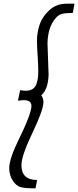

<svg xmlns="http://www.w3.org/2000/svg" viewBox="-20 -770 423 1039"><path d="M383 -750 374 -700Q338 -700 318 -695.5Q298 -691 283 -674Q239 -625 237 -536L243 -365Q240 -285 203 -254Q215 -240 215 -218Q215 -175 155.5 -51Q96 73 96 124Q96 204 181 204L172 249H163Q112 249 89.5 242Q67 235 49 207Q30 178 30 140Q30 89 83 -18.5Q136 -126 147 -175Q150 -187 150 -197Q150 -228 109 -228Q96 -228 77 -225L89 -282Q107 -279 120 -279Q143 -279 157.5 -289Q172 -299 178 -318Q184 -337 185.5 -352Q187 -367 187 -390Q187 -418 183.5 -471Q180 -524 180 -549Q180 -592 194 -635.5Q208 -679 246.5 -714.5Q285 -750 340 -750Z"/></svg>

Font: Lobster 1.3
Style: Regular
Weight: 400
Designer: Pablo Impallari
Foundry: Pablo Impallari. www.impallari.com
Version: Version 1.003 2010